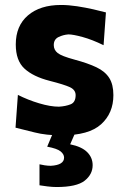

<svg xmlns="http://www.w3.org/2000/svg" viewBox="-20 -532 506 773"><path d="M227.5 13Q165.5 13 119.5 1.2Q73.5 -10.5 42.5 -18L52 -150Q92.5 -129.5 137.8 -116Q183 -102.5 217 -102.5Q244 -104 264.2 -112Q284.5 -120 284.5 -149Q284.5 -170 261.8 -180.8Q239 -191.5 180 -206.5Q113.5 -223.5 78.5 -255.8Q43.5 -288 43.5 -353Q43.5 -428 92.5 -470Q141.5 -512 225.5 -512Q256 -512 290.2 -506.8Q324.5 -501.5 355.5 -494.5Q386.5 -487.5 406.5 -482L397 -350Q351 -372.5 312.5 -383Q274 -393.5 255.5 -393.5Q234.5 -392 215.5 -382.8Q196.5 -373.5 196.5 -350.5Q196.5 -331 212.2 -318.5Q228 -306 280 -292Q334 -277.5 368.5 -261Q403 -244.5 419.8 -218.2Q436.5 -192 436.5 -149Q436.5 -76.5 387.2 -31.8Q338 13 227.5 13ZM207.5 221Q191 221 170.8 218.5Q150.5 216 139 214V129.5Q146.5 131.5 159.8 133.5Q173 135.5 184.5 135.5Q238 132.5 238 102.5Q238 89 224 77.5Q210 66 170 58.5L206 -27H284V0L262.5 49Q309 58.5 331 80.5Q353 102.5 353 133Q353 170 320.8 195.5Q288.5 221 207.5 221Z"/></svg>

Font: Commissioner Flair
Style: Bold
Weight: 700
Designer: Kostas Bartsokas
Foundry: Kostas Bartsokas
Version: Version 1.000; ttfautohint (v1.8.3)